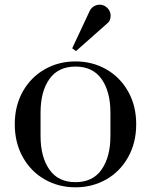

<svg xmlns="http://www.w3.org/2000/svg" viewBox="-20 -789 642 819"><path d="M43 -259Q43 -338 77.5 -399Q112 -460 171 -493.5Q230 -527 302 -527Q374 -527 433 -493.5Q492 -460 526.5 -399Q561 -338 561 -259Q561 -180 526.5 -118.5Q492 -57 433 -23.5Q374 10 302 10Q230 10 171 -23.5Q112 -57 77.5 -118.5Q43 -180 43 -259ZM451 -209V-309Q451 -398 413.5 -451.5Q376 -505 302 -505Q228 -505 190.5 -451.5Q153 -398 153 -309V-209Q153 -120 190.5 -66Q228 -12 302 -12Q376 -12 413.5 -66Q451 -120 451 -209ZM288 -583 362 -741Q367 -753 379 -761Q391 -769 405 -769Q424 -769 438 -755Q452 -741 452 -722Q452 -699 435 -687L304 -571Z"/></svg>

Font: Prata
Style: Regular
Weight: 400
Designer: Ivan Petrov
Foundry: Cyreal
Version: Version 2.000